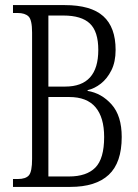

<svg xmlns="http://www.w3.org/2000/svg" viewBox="-20 -734 540 754"><path d="M31 0V-31H50Q81 -31 93.5 -45.5Q106 -60 106 -110V-606Q106 -656 92 -669.5Q78 -683 49 -683H31V-714H234Q337 -714 385.5 -670.5Q434 -627 434 -538Q434 -491 417.5 -458Q401 -425 376 -405.5Q351 -386 324 -380V-377Q379 -368 418.5 -323.5Q458 -279 458 -196Q458 -95 407 -47.5Q356 0 256 0ZM170 -394H236Q366 -394 366 -538Q366 -610 333 -641.5Q300 -673 229 -673H170ZM170 -41H251Q320 -41 354.5 -76Q389 -111 389 -196Q389 -273 355 -313Q321 -353 252 -353H170Z"/></svg>

Font: Noto Serif ExtraCondensed Light
Style: Regular
Weight: 300
Width: 2
Designer: Monotype Design Team
Foundry: Monotype Imaging Inc.
Version: Version 2.014; ttfautohint (v1.8.4.7-5d5b)